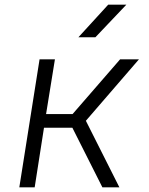

<svg xmlns="http://www.w3.org/2000/svg" viewBox="-20 -805 640 825"><path d="M317 -645H390L523 -785H445ZM63 0H129L169 -256H291L420 0H493L349 -286L577 -550H496L292 -315H178L216 -550H150Z"/></svg>

Font: JetBrains Mono ExtraLight
Style: Italic
Weight: 240
Italic angle: -9°
Monospace: yes
Designer: Philipp Nurullin, Konstantin Bulenkov
Foundry: JetBrains
Version: Version 2.305